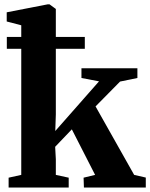

<svg xmlns="http://www.w3.org/2000/svg" viewBox="-20 -838 672 858"><path d="M18.5 0V-44L75 -56.5V-725L10 -742V-783L192.5 -818.5H201.5L229.5 -798V-326.5L227 -252.5L422.5 -474.5L344 -489.5V-533H594V-489.5L516.5 -473.5L407 -362.5L579.5 -56.5L631.5 -44.5V0H355L353.5 -44L405 -56.5L301 -260L226.5 -182L229.5 -126.5V-56.5L287 -44V0ZM10.5 -673H359V-620H10.5Z"/></svg>

Font: Merriweather 72pt ExtraBold
Style: Regular
Weight: 800
Version: Version 2.100